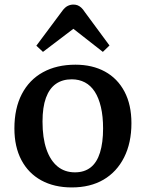

<svg xmlns="http://www.w3.org/2000/svg" viewBox="-20 -806 638 840"><path d="M294 14Q217 14 160.5 -17Q104 -48 73.5 -106Q43 -164 43 -244Q43 -332 75.5 -394.5Q108 -457 168 -490Q228 -523 310 -523Q384 -523 439 -493Q494 -463 524.5 -405.5Q555 -348 555 -267Q555 -181 523 -117.5Q491 -54 433 -20Q375 14 294 14ZM308 -52Q349 -52 376.5 -73.5Q404 -95 417.5 -138.5Q431 -182 431 -244Q431 -297 421.5 -337.5Q412 -378 394.5 -405Q377 -432 351.5 -445.5Q326 -459 294 -459Q253 -459 224.5 -439Q196 -419 181 -378Q166 -337 166 -274Q166 -203 183 -153.5Q200 -104 231.5 -78Q263 -52 308 -52ZM168 -579 139 -606 253 -759Q264 -774 276 -780Q288 -786 301 -786Q311 -786 319 -783Q327 -780 335 -773Q343 -766 352 -752L459 -607L430 -579L301 -680Z"/></svg>

Font: Literata 18pt Medium
Style: Regular
Weight: 500
Designer: Latin by Veronika Burian and Jose Scaglione. Greek by Irene Vlachou. Cyrillic by Vera Evstafieva.
Foundry: TypeTogether
Version: Version 3.103;gftools[0.9.29]